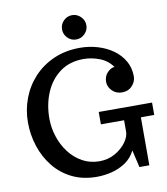

<svg xmlns="http://www.w3.org/2000/svg" viewBox="-101 -1031 982 1127"><g transform="rotate(-10 390.5 -467.0)"><path d="M384.8 13.2Q301.8 13.2 237.5 -18.6Q173.3 -50.3 129.6 -105Q85.9 -159.7 63.5 -228.5Q41 -297.4 41 -371.1Q41 -445.8 66.9 -514.2Q92.8 -582.5 141.8 -635.5Q190.9 -688.5 260.5 -719.2Q330.1 -750 417.5 -750Q471.7 -750 522.5 -734.9Q573.2 -719.7 613.3 -691.2Q653.3 -662.6 676.8 -621.8Q700.2 -581.1 700.2 -529.8Q700.2 -499.5 677.2 -474.4Q654.3 -449.2 616.2 -449.2Q581.1 -449.2 557.6 -472.9Q534.2 -496.6 534.2 -525.9Q534.2 -560.1 555.9 -582Q577.6 -604 598.1 -604Q568.4 -646 520.8 -663.8Q473.1 -681.6 426.8 -681.6Q343.8 -681.6 286.1 -639.2Q228.5 -596.7 198.7 -526.4Q168.9 -456.1 168.9 -372.1Q168.9 -316.9 186.3 -263.7Q203.6 -210.4 236.1 -167.7Q268.6 -125 314.2 -99.6Q359.9 -74.2 416 -74.2Q467.8 -74.2 509.3 -97.9Q550.8 -121.6 575 -155Q599.1 -188.5 599.1 -217.8V-286.1H460.9V-359.9H778.8V-286.1H699.2V0H640.1L616.2 -103Q594.7 -60.1 557.1 -34.7Q519.5 -9.3 474.6 2Q429.7 13.2 384.8 13.2ZM405.3 -801.8Q375.5 -801.8 354.2 -823.2Q333 -844.7 333 -874Q333 -904.3 354.2 -925.5Q375.5 -946.8 405.3 -946.8Q434.6 -946.8 456.3 -925.3Q478 -903.8 478 -874Q478 -844.7 456.3 -823.2Q434.6 -801.8 405.3 -801.8Z"/></g></svg>

Font: Trocchi
Style: Regular
Weight: 400
Designer: Vernon Adams
Foundry: Vernon Adams
Version: Version 1.101; ttfautohint (v1.8.4.7-5d5b);gftools[0.9.27]